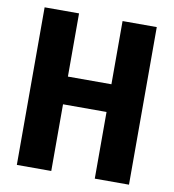

<svg xmlns="http://www.w3.org/2000/svg" viewBox="-80 -782 773 853"><g transform="rotate(10 306.0 -355.5)"><path d="M450.2 -425.8V-300.8H160.2V-425.8ZM208 -710.9V0H52.7V-710.9ZM558.6 -710.9V0H404.3V-710.9Z"/></g></svg>

Font: Roboto Condensed ExtraBold
Style: Regular
Weight: 800
Designer: Christian Robertson
Foundry: Google
Version: Version 3.008; 2023